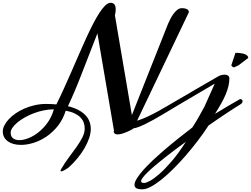

<svg xmlns="http://www.w3.org/2000/svg" viewBox="-119 -926 1834 1403"><path d="M1187.5 -200.7Q1193.4 -203.6 1198.2 -203.6Q1203.6 -203.6 1206.5 -200Q1209.5 -196.3 1209.5 -190.9Q1209.5 -184.1 1204.1 -175.5Q1198.7 -167 1187.5 -160.2Q1159.7 -143.6 1128.7 -125Q1097.7 -106.4 1066.2 -87.6Q1034.7 -68.8 1003.7 -51.5Q972.7 -34.2 945.1 -20.8Q917.5 -7.3 894.8 1.5Q872.1 10.3 856.4 11.7Q856.4 13.7 844.2 20.8Q832 27.8 814.2 35.6Q796.4 43.5 776.4 49.8Q756.3 56.2 740.7 56.2Q728.5 56.2 720.5 51Q712.4 45.9 712.4 33.2Q712.4 32.2 712.9 29.8Q713.4 27.3 713.4 25.9L592.8 -682.1Q528.3 -517.6 476.8 -384Q425.3 -250.5 377.4 -149.9Q420.9 -139.6 452.4 -123Q483.9 -106.4 504.4 -85.2Q524.9 -64 534.7 -38.1Q544.4 -12.2 544.4 16.1Q544.4 46.9 532.5 82.8Q520.5 118.7 499.3 155.5Q478 192.4 448.7 228.5Q419.4 264.6 384.8 295.9Q380.9 299.3 373.3 304.4Q365.7 309.6 357.2 314.5Q348.6 319.3 340.6 322.8Q332.5 326.2 327.6 326.2Q323.2 326.2 323.2 322.3Q323.2 317.9 330.1 305.7Q356.4 260.7 386.5 221.2Q416.5 181.6 441.7 145.8Q466.8 109.9 483.4 77.1Q500 44.4 500 12.7Q500 -10.7 492.2 -31.5Q484.4 -52.2 467.5 -69.1Q450.7 -85.9 424.6 -98.1Q398.4 -110.4 361.3 -117.2Q341.3 -53.2 304 -6.3Q266.6 40.5 221.2 71.5Q175.8 102.5 126.7 117.7Q77.6 132.8 34.2 132.8Q5.9 132.8 -18.3 126.5Q-42.5 120.1 -60.3 107.7Q-78.1 95.2 -88.4 76.9Q-98.6 58.6 -98.6 34.2Q-98.6 13.2 -86.9 -10Q-75.2 -33.2 -54.2 -55.7Q-33.2 -78.1 -3.9 -98.1Q25.4 -118.2 60.5 -133.3Q95.7 -148.4 135.7 -157.5Q175.8 -166.5 218.3 -166.5Q238.8 -166.5 257.3 -165.5Q275.9 -164.6 293 -163.1Q320.8 -218.8 348.6 -280.3Q376.5 -341.8 403.8 -404.3Q431.2 -466.8 457.8 -528.3Q484.4 -589.8 510 -645.8Q535.6 -701.7 560.1 -749.3Q584.5 -796.9 606.9 -831.5Q629.4 -866.2 650.1 -886Q670.9 -905.8 689.5 -905.8Q700.2 -905.8 707.5 -901.6Q714.8 -897.5 719 -890.9Q723.1 -884.3 724.9 -875.5Q726.6 -866.7 726.6 -857.9Q726.6 -850.1 725.6 -842.5Q724.6 -835 723.6 -828.9Q722.7 -822.8 721.7 -818.6Q720.7 -814.5 720.7 -814L844.7 -85L1109.4 -752.9Q1116.7 -770.5 1127.2 -790.3Q1137.7 -810.1 1150.4 -826.9Q1163.1 -843.8 1177.7 -855Q1192.4 -866.2 1208.5 -866.2Q1225.1 -866.2 1235.1 -863.5Q1245.1 -860.8 1250.7 -856.9Q1256.3 -853 1258.5 -847.9Q1260.7 -842.8 1261.7 -837.9L882.8 -43.9Q920.4 -55.7 957.5 -73Q994.6 -90.3 1032.2 -110.8Q1069.8 -131.3 1108.4 -154.3Q1147 -177.2 1187.5 -200.7ZM273.9 -125Q273.9 -127 272 -127Q235.8 -127 198.7 -119.1Q161.6 -111.3 127 -98.1Q92.3 -85 61.8 -67.6Q31.2 -50.3 8.3 -31.2Q-14.6 -12.2 -27.8 7.1Q-41 26.4 -41 43.5Q-41 71.3 -23.4 84.7Q-5.9 98.1 22.5 98.1Q52.2 98.1 89.4 83.5Q126.5 68.8 162.4 40.5Q198.2 12.2 228.3 -29.3Q258.3 -70.8 273.9 -125ZM1557.1 -354Q1557.1 -325.2 1550 -295.7Q1543 -266.1 1529.5 -234.6Q1516.1 -203.1 1496.6 -168.5Q1477.1 -133.8 1452.1 -94.2Q1508.3 -128.4 1554.4 -155.5Q1600.6 -182.6 1632.8 -200.7Q1634.8 -202.1 1637.7 -202.1Q1643.1 -202.1 1648.4 -197.5Q1653.8 -192.9 1653.8 -186Q1653.8 -180.2 1649.2 -173.6Q1644.5 -167 1632.8 -160.2Q1617.2 -150.9 1593.8 -136Q1570.3 -121.1 1540.8 -101.6Q1511.2 -82 1476.8 -58.6Q1442.4 -35.2 1405.3 -9.3Q1368.2 47.4 1325 104Q1281.7 160.6 1236.6 212.6Q1191.4 264.6 1146.2 309.3Q1101.1 354 1059.8 387Q1018.6 419.9 982.9 438.7Q947.3 457.5 921.9 457.5Q891.1 457.5 877.4 449.2Q863.8 440.9 863.8 425.3Q863.8 406.2 880.6 378.7Q897.5 351.1 927 317.6Q956.5 284.2 996.8 246.3Q1037.1 208.5 1084 168.2Q1130.9 127.9 1182.6 86.7Q1234.4 45.4 1286.6 5.4Q1309.1 -29.3 1331.1 -67.4Q1353 -105.5 1375.5 -147.9L1450.2 -314.9L1187.5 -160.2Q1184.1 -158.2 1180.2 -158.2Q1174.3 -158.2 1169.2 -162.1Q1164.1 -166 1164.1 -172.9Q1164.1 -178.2 1169.2 -185.5Q1174.3 -192.9 1187.5 -200.7Q1221.2 -219.7 1252 -238Q1282.7 -256.3 1312 -273.4L1477.5 -369.1Q1485.8 -374 1498.5 -377.2Q1511.2 -380.4 1522.9 -380.4Q1536.6 -380.4 1546.4 -374.5Q1556.2 -368.7 1557.1 -354ZM934.6 411.1Q947.3 411.1 976.1 396Q1004.9 380.9 1045.4 345.5Q1085.9 310.1 1135.5 252.4Q1185.1 194.8 1239.3 109.9Q1196.8 140.6 1156.2 171.1Q1115.7 201.7 1079.3 230.5Q1043 259.3 1012.2 285.4Q981.4 311.5 959.2 333.3Q937 355 924.6 371.6Q912.1 388.2 912.1 397.9Q912.1 411.1 934.6 411.1ZM1601.6 -540Q1604.5 -540 1612.5 -539.8Q1620.6 -539.6 1630.9 -538.6Q1641.1 -537.6 1652.3 -535.4Q1663.6 -533.2 1672.9 -529.1Q1682.1 -524.9 1688.5 -518.6Q1694.8 -512.2 1695.3 -502.9L1624.5 -449.2L1592.3 -434.1Q1583.5 -434.1 1578.6 -439Q1573.7 -443.8 1571.3 -449.2Z"/></svg>

Font: Meddon
Style: Regular
Weight: 400
Designer: Vernon Adams
Foundry: Vernon Adams
Version: Version 1.000